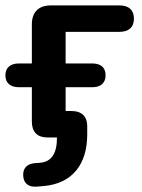

<svg xmlns="http://www.w3.org/2000/svg" viewBox="-23 -509 524 711"><path d="M138 180C246 171 300 98 300 -11V-42C300 -77 281 -98 240 -98H220V-186H319C350 -186 368 -202 368 -230C368 -259 350 -274 319 -274H220V-391H419C454 -391 473 -408 473 -440C473 -472 454 -489 419 -489H165C120 -489 95 -464 95 -419V-274H47C15 -274 -3 -258 -3 -230C-3 -202 15 -186 47 -186H95V-58C95 -21 115 0 152 0H188C188 61 167 91 123 94L108 95C76 97 61 115 63 143C65 172 85 185 115 182Z"/></svg>

Font: Nunito
Style: Bold
Weight: 700
Designer: Vernon Adams
Foundry: Vernon Adams
Version: Version 3.602